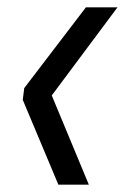

<svg xmlns="http://www.w3.org/2000/svg" viewBox="-20 -557 340 523"><path d="M222 -54H139L42 -285L46 -317L214 -537H300L121 -297Z"/></svg>

Font: Economica
Style: Bold Italic
Weight: 700
Designer: Vicente Lamonaca
Foundry: Vicente Lamonaca
Version: Version 1.100